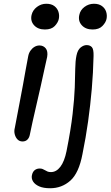

<svg xmlns="http://www.w3.org/2000/svg" viewBox="-20 -742 589 1022"><path d="M100 11Q84 11 73.5 0.5Q63 -10 58.5 -27Q54 -44 59 -62Q74 -141 84.5 -196Q95 -251 102.5 -291.5Q110 -332 116 -367Q122 -402 130 -442Q133 -459 142 -472Q151 -485 163.5 -492.5Q176 -500 190 -500Q211 -500 223.5 -484.5Q236 -469 231 -439Q226 -417 217 -376Q208 -335 197 -284.5Q186 -234 174 -184Q162 -134 153 -92Q144 -50 139 -26Q136 -9 126 1Q116 11 100 11ZM219 -585Q182 -585 161.5 -607.5Q141 -630 148 -662Q154 -688 176.5 -705Q199 -722 226 -722Q253 -722 269 -710Q285 -698 291 -679.5Q297 -661 293 -641Q289 -622 271.5 -603.5Q254 -585 219 -585ZM247 260Q211 260 188.5 250Q166 240 156 224Q146 208 150 190Q154 172 165 163.5Q176 155 191 155Q200 155 206.5 157.5Q213 160 219.5 164Q226 168 233 171Q240 174 251 174Q280 174 301.5 145.5Q323 117 334 63Q357 -52 366.5 -135.5Q376 -219 378 -277Q380 -335 380.5 -376Q381 -417 387 -446Q393 -476 409 -489Q425 -502 441 -502Q459 -502 469 -491Q479 -480 478 -444Q476 -354 468.5 -268Q461 -182 449 -96Q437 -10 419 78Q400 179 354.5 219.5Q309 260 247 260ZM473 -585Q436 -585 415.5 -607.5Q395 -630 402 -662Q407 -688 429.5 -705Q452 -722 480 -722Q506 -722 522.5 -710Q539 -698 545 -679.5Q551 -661 547 -641Q543 -622 525 -603.5Q507 -585 473 -585Z"/></svg>

Font: Shantell Sans
Style: Italic
Weight: 400
Italic angle: -11°
Designer: Stephen Nixon, Anya Danilova, Shantell Martin
Foundry: Arrow Type
Version: Version 1.011;[c5ecc13dd]